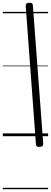

<svg xmlns="http://www.w3.org/2000/svg" viewBox="-20 -974 364 1373"><path d="M265 76Q251 77 244.5 73.5Q238 70 237 57L164 -930Q163 -940 167.5 -946.5Q172 -953 186 -954Q200 -955 207 -951.5Q214 -948 215 -935L289 52Q290 62 285 68.5Q280 75 265 76ZM0 369H324V379H0ZM0 -20H324V0H0ZM0 -505H324V-500H0ZM0 -889H324V-879H0Z"/></svg>

Font: Playwrite HR Guides
Style: Regular
Weight: 400
Designer: Veronika Burian, José Scaglione
Foundry: TypeTogether
Version: Version 1.003